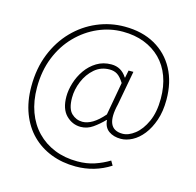

<svg xmlns="http://www.w3.org/2000/svg" viewBox="-110 -743 1023 1000"><g transform="rotate(15 401.0 -243.0)"><path d="M382 142Q310 142 249.5 118.5Q189 95 145 51Q101 7 76.5 -57Q52 -121 52 -202Q52 -299 83.5 -377.5Q115 -456 169.5 -512Q224 -568 294.5 -598Q365 -628 442 -628Q537 -628 606 -589Q675 -550 712.5 -480Q750 -410 750 -316Q750 -253 733.5 -205Q717 -157 691 -124Q665 -91 633.5 -74.5Q602 -58 572 -58Q533 -58 507 -76.5Q481 -95 478 -134H476Q449 -106 419 -85Q389 -64 354 -64Q309 -64 275.5 -97.5Q242 -131 242 -198Q242 -233 254 -272Q266 -311 289.5 -344.5Q313 -378 347.5 -399Q382 -420 426 -420Q453 -420 474 -408Q495 -396 510 -372H512L520 -412H546L512 -228Q477 -86 574 -86Q606 -86 640 -112.5Q674 -139 697 -190Q720 -241 720 -314Q720 -380 700.5 -433Q681 -486 644 -523Q607 -560 555.5 -580Q504 -600 440 -600Q371 -600 307 -572Q243 -544 192 -492Q141 -440 111.5 -367Q82 -294 82 -204Q82 -131 103.5 -72.5Q125 -14 165 27.5Q205 69 260.5 91.5Q316 114 384 114Q435 114 476.5 100Q518 86 554 64L568 88Q526 115 479.5 128.5Q433 142 382 142ZM356 -92Q382 -92 410.5 -109Q439 -126 470 -162L502 -340Q483 -370 465.5 -381Q448 -392 424 -392Q377 -392 343 -362.5Q309 -333 290.5 -288.5Q272 -244 272 -200Q272 -140 297 -116Q322 -92 356 -92Z"/></g></svg>

Font: Source Sans Variable
Style: Regular
Weight: 200
Designer: Paul D. Hunt
Foundry: Adobe Systems Incorporated
Version: Version 3.006;hotconv 1.0.111;makeotfexe 2.5.65597